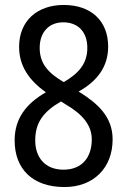

<svg xmlns="http://www.w3.org/2000/svg" viewBox="-20 -744 512 774"><path d="M237 -724C130 -724 57 -660 57 -555C57 -479 96 -421 165 -372C85 -326 39 -266 39 -178C39 -63 111 10 240 10C357 10 434 -67 434 -182C434 -272 376 -326 297 -375C372 -417 416 -475 416 -556C416 -661 346 -724 237 -724ZM235 -654C295 -654 332 -615 332 -551C332 -489 299 -449 237 -413C176 -449 140 -486 140 -551C140 -615 178 -654 235 -654ZM122 -178C122 -248 153 -293 226 -335L245 -323C314 -283 350 -238 350 -182C350 -110 311 -60 236 -60C161 -60 122 -110 122 -178Z"/></svg>

Font: Noto Sans Arabic UI Cn
Style: Regular
Weight: 400
Width: 3
Designer: Monotype Design Team, Nadine Chahine and Nizar Qandah
Foundry: Monotype Imaging Inc.
Version: Version 2.010